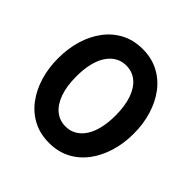

<svg xmlns="http://www.w3.org/2000/svg" viewBox="-186 -878 1056 1056"><g transform="rotate(45 341.5 -350.0)"><path d="M341.5 15Q271.5 15 217 -13.5Q162.5 -42 124.8 -92.5Q87 -143 67.2 -209Q47.5 -275 47.5 -350Q47.5 -425.5 67.2 -491.5Q87 -557.5 124.8 -607.8Q162.5 -658 217 -686.5Q271.5 -715 341.5 -715Q411 -715 465.5 -686.5Q520 -658 557.8 -607.8Q595.5 -557.5 615.5 -491.5Q635.5 -425.5 635.5 -350Q635.5 -275 615.5 -209Q595.5 -143 557.8 -92.5Q520 -42 465.5 -13.5Q411 15 341.5 15ZM341.5 -113Q376 -113 404 -128.8Q432 -144.5 452.2 -174.8Q472.5 -205 483.2 -249.2Q494 -293.5 494 -350Q494 -425.5 475 -478.8Q456 -532 421.8 -559.5Q387.5 -587 341.5 -587Q307 -587 279 -571.2Q251 -555.5 230.8 -525.2Q210.5 -495 199.8 -451Q189 -407 189 -350Q189 -274.5 208 -221.5Q227 -168.5 261.2 -140.8Q295.5 -113 341.5 -113Z"/></g></svg>

Font: Geologica Roman SemiBold
Style: Regular
Weight: 600
Designer: Sindre Bremnes, Frode Helland
Foundry: Monokrom Skriftforlag AS
Version: Version 1.010;gftools[0.9.28]